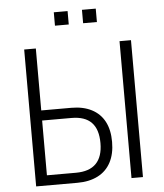

<svg xmlns="http://www.w3.org/2000/svg" viewBox="-59 -934 842 985"><g transform="rotate(-5 362.5 -441.0)"><path d="M87 0V-705H147V-386H302Q363 -386 406.5 -363.5Q450 -341 472.5 -298.5Q495 -256 495 -194Q495 -132 472 -88.5Q449 -45 405 -22.5Q361 0 300 0ZM147 -52H296Q366 -52 400.5 -87.5Q435 -123 435 -193Q435 -264 401 -299Q367 -334 298 -334H147ZM578 0V-705H637V0ZM400 -813V-882H471V-813ZM255 -813V-882H326V-813Z"/></g></svg>

Font: Nunito Sans 10pt Condensed Light
Style: Regular
Weight: 300
Width: 3
Designer: Vernon Adams
Foundry: Vernon Adams
Version: Version 3.101;gftools[0.9.27]